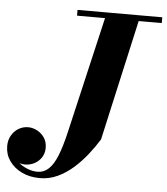

<svg xmlns="http://www.w3.org/2000/svg" viewBox="-86 -799 763 877"><g transform="rotate(5 295.0 -360.0)"><path d="M129 30.5Q82 30.5 45.8 12.8Q9.5 -5 -11.2 -35Q-32 -65 -32 -102.5Q-32 -131 -19.2 -152.2Q-6.5 -173.5 13.5 -185Q33.5 -196.5 56.5 -196.5Q76.5 -196.5 96.8 -186.2Q117 -176 130.5 -156.5Q144 -137 144 -109Q144 -84 131.5 -65Q119 -46 99 -35.8Q79 -25.5 56.5 -25.5Q36 -25.5 15.8 -36Q-4.5 -46.5 -17.8 -64Q-31 -81.5 -31 -102.5H-5Q-4.5 -77.5 6.8 -58.2Q18 -39 36 -25.5Q54 -12 75 -4.8Q96 2.5 115.5 2.5Q145 2.5 167 -18Q189 -38.5 206 -81Q223 -123.5 238.5 -190L368.5 -750H522.5L392.5 -170Q371 -135 343.2 -99.8Q315.5 -64.5 282.2 -35Q249 -5.5 210.5 12.5Q172 30.5 129 30.5ZM234 -723.5V-750H622.5V-723.5Z"/></g></svg>

Font: Bodoni Moda 9pt
Style: Bold Italic
Weight: 700
Italic angle: -13°
Designer: Owen Earl
Foundry: indestructible type
Version: Version 2.004